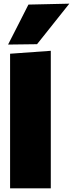

<svg xmlns="http://www.w3.org/2000/svg" viewBox="-20 -1027 398 1047"><path d="M35 0Q35 -52 35 -101Q35 -150 35 -213V-493Q35 -552.5 35 -612.2Q35 -672 35 -734L257 -750Q257 -692.5 257 -628.8Q257 -565 257 -493V-213Q257 -150 257 -101Q257 -52 257 0ZM24 -784Q52 -839 79.8 -893.2Q107.5 -947.5 135 -1002L358 -1007Q327.5 -968.5 297.5 -931Q267.5 -893.5 238.8 -857.2Q210 -821 182 -786Z"/></svg>

Font: Commissioner Thin Black
Style: Regular
Weight: 900
Version: Version 1.000